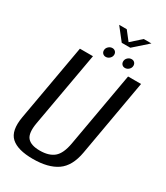

<svg xmlns="http://www.w3.org/2000/svg" viewBox="-221 -998 948 1096"><g transform="rotate(30 253.0 -450.0)"><path d="M184 4.5Q83.5 4.5 40 -35.2Q-3.5 -75 13.5 -172L102.5 -675H188.5L101 -183Q88.5 -112 112 -84.2Q135.5 -56.5 194.5 -56.5Q254.5 -56.5 287.5 -84.2Q320.5 -112 333 -183L420 -675H505.5L417 -172Q400 -75 342.2 -35.2Q284.5 4.5 184 4.5ZM253 -708Q241 -708 233.2 -715.8Q225.5 -723.5 225.5 -735.5Q225.5 -750 236.8 -760.5Q248 -771 262 -771Q274 -771 281.8 -763.2Q289.5 -755.5 289.5 -743.5Q289.5 -729 278.2 -718.5Q267 -708 253 -708ZM379.5 -708Q367.5 -708 360 -715.8Q352.5 -723.5 352.5 -735.5Q352.5 -750 363.5 -760.5Q374.5 -771 389 -771Q401 -771 408.5 -763.2Q416 -755.5 416 -743.5Q416 -729 404.8 -718.5Q393.5 -708 379.5 -708ZM292.5 -823.5 228.5 -905H278.5L324.5 -846L390.5 -905H441L349 -823.5Z"/></g></svg>

Font: Anybody
Style: Italic
Weight: 400
Italic angle: -10°
Designer: Tyler Finck
Foundry: Etcetera Type Company
Version: Version 1.010; ttfautohint (v1.8.3) -l 8 -r 50 -G 200 -x 14 